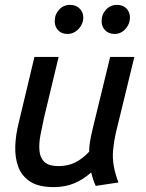

<svg xmlns="http://www.w3.org/2000/svg" viewBox="-20 -754 596 786"><path d="M200 12Q139 12 104.5 -10Q70 -32 55.5 -69.5Q41 -107 42.5 -154.5Q44 -202 57 -253L121 -521H220L160 -271Q152 -235 145.5 -200.5Q139 -166 141.5 -137Q144 -108 162 -91Q180 -74 220 -74Q257 -74 287 -88.5Q317 -103 345 -133Q345 -151 348 -171Q351 -191 356 -212Q361 -233 365 -250L431 -521H530L454 -209Q446 -173 443 -139.5Q440 -106 446 -73Q452 -40 465 -7L372 7Q366 -5 361.5 -19Q357 -33 353 -48Q321 -19 283.5 -3.5Q246 12 200 12ZM450 -615Q425 -615 410.5 -630Q396 -645 396 -667Q396 -695 414 -714.5Q432 -734 459 -734Q484 -734 498 -719Q512 -704 512 -682Q512 -665 503.5 -649.5Q495 -634 481 -624.5Q467 -615 450 -615ZM257 -615Q232 -615 218 -630Q204 -645 204 -667Q204 -695 222 -714.5Q240 -734 267 -734Q291 -734 306 -719Q321 -704 321 -682Q321 -665 312 -649.5Q303 -634 288.5 -624.5Q274 -615 257 -615Z"/></svg>

Font: Ubuntu Sans Medium
Style: Italic
Weight: 500
Italic angle: -13.5°
Designer: Dalton Maag Ltd
Foundry: Dalton Maag Ltd
Version: Version 1.006